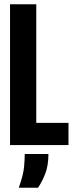

<svg xmlns="http://www.w3.org/2000/svg" viewBox="-20 -680 346 900"><path d="M27 0V-660H150V-104H301V0ZM68 200Q89 141 92.5 105Q96 69 96 42H207Q207 96 192 134.5Q177 173 158 200Z"/></svg>

Font: Bricolage Grotesque 96pt Condensed SemiBold
Style: Regular
Weight: 600
Width: 3
Designer: Mathieu Triay
Foundry: Atelier Triay
Version: Version 1.001; ttfautohint (v1.8.4.7-5d5b);gftools[0.9.33.de